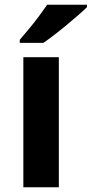

<svg xmlns="http://www.w3.org/2000/svg" viewBox="-20 -786 385 806"><path d="M227 0H78V-546H227ZM345 -766V-756Q331 -742 308 -722Q285 -702 258.5 -680Q232 -658 206.5 -638.5Q181 -619 162 -606H63V-619Q79 -638 100.5 -663.5Q122 -689 142.5 -716.5Q163 -744 178 -766Z"/></svg>

Font: BC Sans
Style: Bold
Weight: 700
Designer: Monotype Design Team
Province of B.C.
Foundry: Monotype Imaging Inc.
Version: Version 2.000;GOOG;noto-source:20170915:90ef993387c0